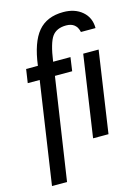

<svg xmlns="http://www.w3.org/2000/svg" viewBox="-130 -762 739 1023"><g transform="rotate(-15 239.5 -251.0)"><path d="M298.8 -449.2 288.1 -374H192.9L108.9 189H25.9L108.9 -374H43L54.2 -449.2H119.1Q135.3 -575.2 183.8 -633.1Q232.4 -690.9 323.2 -690.9Q387.2 -690.9 427.5 -656.2Q467.8 -621.6 467.8 -564H387.2Q375.5 -618.2 319.8 -618.2Q266.6 -618.2 241.9 -584Q217.3 -549.8 203.1 -449.2ZM454.1 -449.2 388.2 0H303.2L369.1 -449.2Z"/></g></svg>

Font: Myanmar Pyu Pro
Style: Regular
Weight: 400
Designer: Khon Soe Zaw Thu
Foundry: PaOh Unicode
Version: Version 2.00 April 29, 2017